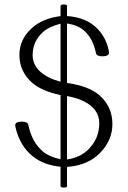

<svg xmlns="http://www.w3.org/2000/svg" viewBox="-20 -743 578 870"><path d="M269 106.9Q254.4 106.9 254.4 100.1V12.7Q177.2 4.9 127.9 -35.2Q69.3 -82.5 50.3 -166.5Q48.8 -175.3 48.8 -175.3Q48.8 -191.9 79.1 -191.9Q105.5 -191.9 108.4 -177.2Q125 -96.2 176.8 -54.7Q205.1 -31.7 254.4 -21.5V-312Q167.5 -331.1 126 -367.7Q67.9 -419.4 67.9 -493.2Q67.9 -565.4 125.5 -616.7Q174.3 -660.2 254.4 -669.9V-715.8Q254.4 -722.7 269 -722.7Q283.7 -722.7 283.7 -715.8V-670.4Q362.8 -664.6 410.2 -623.5Q457.5 -582.5 472.2 -517.1Q474.1 -509.3 474.1 -504.9Q474.1 -487.8 443.4 -487.8Q417.5 -487.8 414.6 -502.9Q401.4 -569.3 360.4 -605Q332.5 -628.9 283.7 -636.7V-367.2Q384.3 -352.5 431.6 -310.5Q489.3 -258.8 489.3 -180.7Q489.3 -109.4 436 -52.7Q379.9 6.8 283.7 13.2V100.1Q283.7 106.9 269 106.9ZM254.4 -372.6V-635.7Q203.6 -623 175.8 -598.6Q127.9 -556.2 127.9 -493.2Q127.9 -449.7 162.1 -418.5Q195.3 -388.7 254.4 -372.6ZM283.7 -20.5Q345.7 -29.3 383.3 -68.8Q428.7 -116.7 429.7 -180.7Q430.7 -229 395.5 -260.3Q356.4 -294.9 283.7 -307.6Z"/></svg>

Font: Gayathri Thin
Style: Regular
Weight: 100
Designer: Binoy Dominic <binoy.domenic@gmail.com>
Foundry: SMC
Version: Version 1.000